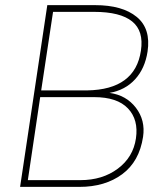

<svg xmlns="http://www.w3.org/2000/svg" viewBox="-20 -731 643 751"><path d="M348.1 -684.6H187.5L141.1 -377.4H320.8Q508.8 -380.4 531.2 -532.7Q543 -609.9 496.8 -647.2Q450.7 -684.6 348.1 -684.6ZM294.4 -26.4Q380.9 -26.4 440.9 -71.3Q501 -116.2 511.7 -189.5Q522.5 -262.7 480.5 -306.9Q438.5 -351.1 348.1 -351.1H137.2L88.9 -26.4ZM352.1 -710.9Q458.5 -710.9 514.6 -665Q570.8 -619.1 557.1 -528.8Q546.9 -462.9 508.3 -420.7Q469.7 -378.4 408.2 -367.7Q473.6 -358.9 511.5 -309.6Q549.3 -260.3 539.6 -195.8Q524.9 -99.1 458 -49.6Q391.1 0 290.5 0H58.6L165 -710.9Z"/></svg>

Font: Roboto-ThinItalic
Style: Italic
Weight: 250
Italic angle: -12°
Designer: Google
Version: Version 1.100141; 2013; ttfautohint (v0.94.14-c901) -l 8 -r 